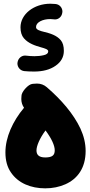

<svg xmlns="http://www.w3.org/2000/svg" viewBox="-20 -942 489 1038"><path d="M9.3 -118.2C9.3 -74.7 19 -38.6 39.1 -9.8C78.1 48.3 147 76.2 224.6 76.2C264.2 76.2 300.3 68.8 333.5 54.2C399.4 24.9 442.9 -34.2 442.9 -125.5C442.9 -166 433.6 -206.1 415 -246.6C377.4 -326.7 311 -403.3 233.4 -470.2C218.3 -483.4 200.2 -490.2 180.2 -490.2C177.7 -490.2 169.9 -489.7 157.2 -488.8C144 -487.8 130.4 -478.5 115.2 -461.4C103 -446.8 96.7 -434.6 96.2 -424.3C95.7 -414.1 95.2 -408.2 95.2 -406.7C95.2 -389.6 100.1 -373.5 109.9 -359.4C48.8 -286.6 9.3 -199.7 9.3 -118.2ZM177.2 -128.9C177.2 -152.3 194.3 -194.3 226.1 -236.8C259.3 -192.4 275.9 -154.8 275.9 -129.9C275.9 -104.5 265.1 -90.8 224.6 -90.8C189.5 -90.8 177.2 -106 177.2 -128.9ZM316.9 -874.5C317.4 -876.5 317.4 -878.4 317.4 -879.9C317.4 -899.4 302.7 -918.5 279.8 -920.4C268.6 -921.4 259.8 -921.9 252.4 -921.9C163.1 -921.9 90.8 -865.2 90.8 -794.4C90.8 -768.6 97.2 -749 109.4 -734.9C133.8 -706.5 171.4 -694.8 200.7 -686.5C223.6 -680.2 240.7 -674.8 240.7 -664.6C240.7 -654.3 232.9 -647.5 217.8 -644C202.1 -640.1 185.1 -638.2 166.5 -638.2C150.4 -638.2 134.8 -639.6 121.6 -641.1C119.1 -641.6 117.2 -641.6 115.2 -641.6C97.2 -641.6 78.1 -627.9 74.7 -604C74.2 -602.1 74.2 -600.1 74.2 -598.6C74.2 -579.6 88.4 -560.1 111.3 -557.6C125 -556.2 142.6 -555.2 164.1 -555.2C211.4 -555.2 250.5 -565.4 280.3 -586.4C310.1 -606.9 325.2 -633.8 325.2 -667C325.2 -691.9 319.8 -711.4 308.6 -724.6C286.1 -751.5 250.5 -761.7 220.7 -769C194.8 -775.4 174.8 -781.2 174.8 -795.4C174.8 -808.6 182.6 -818.8 197.8 -827.1C212.9 -835 231 -838.9 252.4 -838.9C258.8 -838.9 265.6 -838.4 272.5 -837.4C273.9 -836.9 275.9 -836.9 277.3 -836.9C296.4 -836.9 314.5 -851.6 316.9 -874.5Z"/></svg>

Font: Mikhak Black
Style: Regular
Weight: 900
Designer: Amin Abedi
Version: Version 3.2